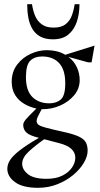

<svg xmlns="http://www.w3.org/2000/svg" viewBox="-20 -699 478 918"><path d="M162 199Q89 199 52 172Q15 145 15 108Q15 87 28 66.5Q41 46 73.5 20.5Q106 -5 166 -40Q121 -51 106 -65.5Q91 -80 91 -102Q91 -113 103.5 -128Q116 -143 154 -180Q125 -186 97.5 -201.5Q70 -217 53 -243.5Q36 -270 36 -308Q36 -356 62 -390Q88 -424 126.5 -441.5Q165 -459 202 -459Q229 -459 251.5 -453.5Q274 -448 292 -437L432 -481L418 -401H401L307 -427Q333 -408 347 -378.5Q361 -349 361 -316Q361 -275 334.5 -243.5Q308 -212 268 -194.5Q228 -177 185 -177Q184 -177 182.5 -177Q181 -177 179 -177Q168 -156 161.5 -142.5Q155 -129 155 -121Q155 -105 172.5 -97.5Q190 -90 237 -79L281 -69Q332 -58 357 -46Q382 -34 390.5 -18Q399 -2 399 21Q399 49 380.5 80Q362 111 329.5 138Q297 165 254 182Q211 199 162 199ZM202 156Q247 156 277.5 141Q308 126 324 102.5Q340 79 340 55Q340 36 328.5 21Q317 6 294 -4Q284 -9 261.5 -15Q239 -21 219 -26Q212 -28 205 -30Q198 -32 191 -33Q147 -2 116.5 26.5Q86 55 86 84Q86 112 114 134Q142 156 202 156ZM216 -205Q250 -205 271 -223.5Q292 -242 292 -301Q292 -366 262.5 -397.5Q233 -429 181 -429Q146 -429 125 -409Q104 -389 104 -330Q104 -266 134.5 -235.5Q165 -205 216 -205ZM233 -511Q197 -511 173 -524Q149 -537 135 -560.5Q121 -584 115.5 -614.5Q110 -645 110 -679H133Q137 -651 147 -625.5Q157 -600 178.5 -583.5Q200 -567 236 -567Q273 -567 293.5 -583Q314 -599 323.5 -625Q333 -651 337 -679H360Q360 -632 347 -594Q334 -556 306.5 -533.5Q279 -511 233 -511Z"/></svg>

Font: Ancizar Serif Light
Style: Regular
Weight: 300
Designer: Cesar Puertas, Viviana Monsalve, Julian Moncada, Julian Prieto, Jose Castro, Felipe Aragon, Mariel Hernandez, Sara Alarc
Version: Version 8.100